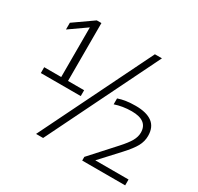

<svg xmlns="http://www.w3.org/2000/svg" viewBox="-181 -1026 1351 1310"><g transform="rotate(30 495.0 -371.0)"><path d="M72.5 -308V-354H206.5V-745L72.5 -651V-704L223.5 -810H260V-354H387V-308ZM252 68 682.5 -808H738L307.5 68ZM615.5 68V39L784 -147Q829.5 -197 848.2 -230.5Q867 -264 867 -296.5Q867 -392.5 741.5 -392.5Q705 -392.5 671.8 -387Q638.5 -381.5 609.5 -371.5V-418Q665 -438 746 -438Q831.5 -438 876.2 -404.8Q921 -371.5 921 -302Q921 -258.5 899.5 -219.2Q878 -180 826 -123.5L692 22H954V68Z"/></g></svg>

Font: Encode Sans Exp Lt
Style: Regular
Weight: 300
Width: 7
Designer: Multiple Designers
Foundry: Impallari Type
Version: Version 3.002; ttfautohint (v1.8.3) -l 8 -r 50 -G 200 -x 14 